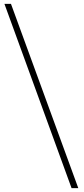

<svg xmlns="http://www.w3.org/2000/svg" viewBox="-20 -802 436 998"><path d="M352 176 3 -782H37L387 176Z"/></svg>

Font: Noto Sans Korean Thin
Style: Regular
Weight: 250
Designer: Ryoko NISHIZUKA  (kana & ideographs); Paul D. Hunt (Latin, Greek & Cyrillic); Wenlong ZHANG  (bopomofo); Sandoll Communi
Foundry: Adobe Systems Incorporated
Version: Version 1.0001;PS 1;hotconv 1.0.78;makeotf.lib2.5.61930